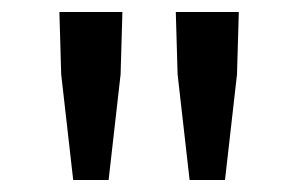

<svg xmlns="http://www.w3.org/2000/svg" viewBox="-20 -709 498 320"><path d="M102 -409 82 -585 79 -689H184L181 -585L161 -409ZM296 -409 276 -585 273 -689H378L375 -585L355 -409Z"/></svg>

Font: Assistant SemiBold
Style: Regular
Weight: 600
Designer: Hebrew By Ben Nathan, Latin by Paul Hunt
Version: Version 3.000